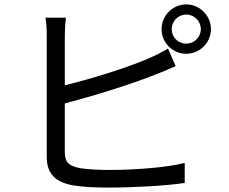

<svg xmlns="http://www.w3.org/2000/svg" viewBox="-20 -830 1040 871"><path d="M274 -361C398 -393 571 -446 683 -491C713 -502 749 -518 777 -530L742 -610C714 -593 685 -578 654 -565C550 -520 392 -472 274 -443V-669C274 -697 276 -727 279 -750H186C191 -727 192 -693 192 -669V-119C192 -38 235 -3 312 11C353 18 413 21 472 21C581 21 731 13 818 0V-91C735 -69 582 -59 476 -59C427 -59 375 -62 344 -67C295 -77 274 -90 274 -141ZM825 -632C788 -632 759 -661 759 -698C759 -734 788 -764 825 -764C861 -764 891 -734 891 -698C891 -661 861 -632 825 -632ZM825 -810C763 -810 713 -759 713 -698C713 -636 763 -586 825 -586C886 -586 937 -636 937 -698C937 -759 886 -810 825 -810Z"/></svg>

Font: Squished Noto Sans CJK JP Regular
Style: Regular
Weight: 400
Designer: Ryoko NISHIZUKA (kana & ideographs); Paul D. Hunt (Latin, Greek & Cyrillic); Wenlong ZHANG (bopomofo); Sandoll Communica
Foundry: Adobe Systems Incorporated
Version: Version 1.004;PS 1.004;hotconv 1.0.82;makeotf.lib2.5.63406